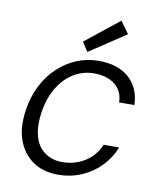

<svg xmlns="http://www.w3.org/2000/svg" viewBox="-83 -799 735 878"><g transform="rotate(10 284.0 -360.0)"><path d="M245 12Q176 12 128 -21.5Q80 -55 59 -114Q38 -173 50 -252Q59 -316 85.5 -368Q112 -420 151 -456.5Q190 -493 238 -513Q286 -533 340 -533Q431 -533 482 -486.5Q533 -440 535 -362H464Q463 -415 426 -444Q389 -473 329 -473Q280 -473 237 -448Q194 -423 163.5 -374Q133 -325 122 -253Q115 -202 121.5 -163.5Q128 -125 146.5 -99.5Q165 -74 193 -61Q221 -48 254 -48Q293 -48 327 -61Q361 -74 387.5 -99Q414 -124 428 -159H500Q481 -110 443.5 -71Q406 -32 355.5 -10Q305 12 245 12ZM281 -564 253 -607 410 -732 450 -676Z"/></g></svg>

Font: DM Sans 10pt Light
Style: Italic
Weight: 300
Italic angle: -10°
Version: Version 4.004;gftools[0.9.30]